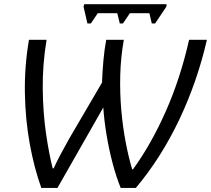

<svg xmlns="http://www.w3.org/2000/svg" viewBox="-20 -907 1024 932"><path d="M180.7 5.4Q146 -90.3 124.5 -208.3Q103 -326.2 100.8 -455.6Q98.6 -585 120.6 -713.9H206.1Q186 -591.3 187.5 -474.6Q189 -357.9 203.4 -258.8Q217.8 -159.7 235.8 -89.8H240.7Q253.4 -118.7 273.2 -156Q293 -193.4 315.9 -233.9L475.1 -505.9Q477.1 -558.1 481.9 -612.5Q486.8 -667 495.6 -713.9H581.1Q565.9 -628.9 563.7 -542Q561.5 -455.1 568.8 -372.1Q576.2 -289.1 590.3 -215.6Q604.5 -142.1 621.6 -85H625.5Q712.9 -205.1 783.9 -364.7Q855 -524.4 897.9 -713.9H984.4Q937.5 -509.8 849.4 -324.7Q761.2 -139.6 639.2 5.4H565.9Q543.9 -48.8 526.1 -116.7Q508.3 -184.6 496.8 -254.6Q485.4 -324.7 481.4 -385.3L258.8 5.4ZM404.3 -793 385.7 -874 388.7 -886.7H789.1L787.1 -874L732.9 -793H716.8L705.1 -842.8H610.4L576.7 -793H561.5L549.3 -842.8H454.6L420.9 -793Z"/></svg>

Font: Open Sans
Style: Italic
Weight: 400
Italic angle: -12°
Designer: Monotype Design Team
Foundry: Monotype Imaging Inc.
Version: Version 3.000; ttfautohint (v1.8.4)